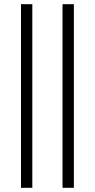

<svg xmlns="http://www.w3.org/2000/svg" viewBox="-20 -790 452 915"><path d="M80 -770H134V105H80ZM278 -770H332V105H278Z"/></svg>

Font: Bounded
Style: Regular
Weight: 200
Designer: Vlad Churkin
Version: Version 1.0